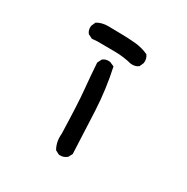

<svg xmlns="http://www.w3.org/2000/svg" viewBox="-134 -679 768 790"><g transform="rotate(30 250.0 -284.0)"><path d="M248 -4 229 -14Q211 -45 215 -85Q211 -226 205 -287.5Q199 -349 195 -411L205 -431Q219 -443 240 -440L261 -431Q282 -335 287 -235.5Q292 -136 296 -35L286 -16Q270 -2 248 -4ZM317 -476Q278 -486 236.5 -486.5Q195 -487 152 -487L127 -485L107 -495Q95 -509 98 -530L107 -550Q130 -564 161.5 -563.5Q193 -563 225 -562.5Q257 -562 290 -559Q323 -556 353 -542Q365 -526 362 -505L353 -485Q338 -474 317 -476Z"/></g></svg>

Font: NaniFont Regular
Style: Regular
Weight: 400
Designer: Nanigashitei
Version: Version 1.036